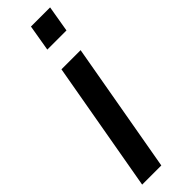

<svg xmlns="http://www.w3.org/2000/svg" viewBox="-252 -727 730 730"><g transform="rotate(-45 113.5 -362.0)"><path d="M107 -618 125 -724H228L210 -618ZM-1 0 92 -527H195L102 0Z"/></g></svg>

Font: Archivo ExtraCondensed SemiBold
Style: Italic
Weight: 600
Width: 2
Italic angle: -10°
Designer: Hector Gatti
Foundry: Omnibus-Type
Version: Version 2.001